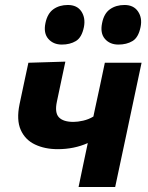

<svg xmlns="http://www.w3.org/2000/svg" viewBox="-20 -751 593 771"><path d="M295.5 0Q304 -41.5 313.5 -86.5Q323 -131.5 332.5 -176.5Q277.5 -152 212 -152Q160 -152 120.5 -170.8Q81 -189.5 63.2 -229.5Q45.5 -269.5 58.5 -332.5Q69.5 -384.5 77.5 -422.2Q85.5 -460 94 -499L242.5 -503.5Q234.5 -467 226.8 -429.8Q219 -392.5 208.5 -343Q199 -298.5 216.5 -280Q234 -261.5 275 -261.5Q292 -261.5 314 -266.5Q336 -271.5 355 -283L359.5 -304.5Q373 -366 382.2 -409.8Q391.5 -453.5 401 -499H548.5Q537 -445.5 526 -393.2Q515 -341 499 -266L488.5 -216Q475 -153.5 464.5 -103.5Q454 -53.5 442.5 0ZM455.5 -572Q421 -572 401.2 -595Q381.5 -618 390 -658.5Q397.5 -697 421.8 -714Q446 -731 480 -731Q516.5 -731 534.2 -705Q552 -679 544.5 -642.5Q536 -600.5 512.2 -586.2Q488.5 -572 455.5 -572ZM228.5 -572Q194 -572 174 -595Q154 -618 162.5 -658.5Q170.5 -697 194.5 -714Q218.5 -731 252.5 -731Q289.5 -731 306.8 -705Q324 -679 317 -642.5Q308.5 -600.5 284.8 -586.2Q261 -572 228.5 -572Z"/></svg>

Font: Commissioner
Style: Bold Italic
Weight: 700
Italic angle: -12°
Designer: Kostas Bartsokas
Foundry: Kostas Bartsokas
Version: Version 1.000; ttfautohint (v1.8.3)